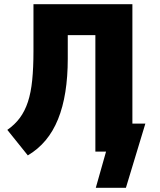

<svg xmlns="http://www.w3.org/2000/svg" viewBox="-20 -725 765 918"><path d="M438 173 487 0H436V-557H304V-444Q304 -358 292.5 -285.5Q281 -213 257.5 -155Q234 -97 198 -54Q162 -11 113 18L15 -104Q51 -129 75 -161.5Q99 -194 113.5 -238Q128 -282 134 -342Q140 -402 140 -480V-705H613V-134H675L582 173Z"/></svg>

Font: Nunito Sans 7pt Condensed Black
Style: Regular
Weight: 900
Width: 3
Designer: Vernon Adams
Foundry: Vernon Adams
Version: Version 3.101;gftools[0.9.27]